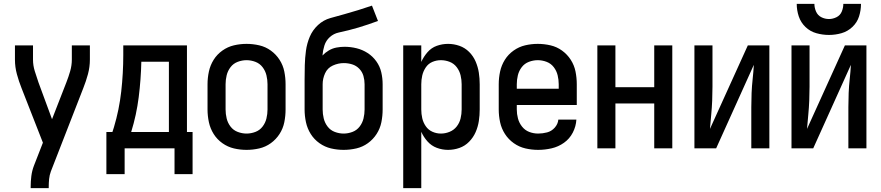

<svg xmlns="http://www.w3.org/2000/svg" viewBox="-20 -764 4540 989"><path d="M138 205H231V198Q231 178 233 158Q235 138 242 119L409 -310Q423 -345 433 -382Q443 -419 443 -457V-530H350V-457Q350 -427 341.5 -397.5Q333 -368 322 -340L248 -150L178 -340Q168 -369 159 -398Q150 -427 150 -457V-530H57V-457Q57 -419 67 -382Q77 -345 91 -310L201 -29L155 89Q145 115 141.5 142.5Q138 170 138 198Z M879 133H972V-84H943V-530H615V-481Q615 -387 604.5 -293Q594 -199 567 -109L559 -84H528V0H879ZM656 -84V-85Q683 -172 694.5 -263.5Q706 -355 708 -446H850V-84ZM528 133H622V0H528Z M1250 8Q1283 8 1315.5 0.5Q1348 -7 1375 -26.5Q1402 -46 1420 -74Q1438 -102 1444.5 -134.5Q1451 -167 1451 -200V-330Q1451 -363 1444.5 -395.5Q1438 -428 1420 -456Q1402 -484 1375 -503.5Q1348 -523 1315.5 -530.5Q1283 -538 1250 -538Q1217 -538 1185 -530.5Q1153 -523 1125.5 -503.5Q1098 -484 1080.5 -456Q1063 -428 1056 -395.5Q1049 -363 1049 -330V-200Q1049 -167 1056 -134.5Q1063 -102 1080.5 -74Q1098 -46 1125.5 -26.5Q1153 -7 1185 0.5Q1217 8 1250 8ZM1250 -76Q1227 -76 1204.5 -84.5Q1182 -93 1167.5 -112Q1153 -131 1147.5 -154Q1142 -177 1142 -200V-330Q1142 -353 1147.5 -376Q1153 -399 1167.5 -418Q1182 -437 1204.5 -445.5Q1227 -454 1250 -454Q1273 -454 1295.5 -445.5Q1318 -437 1332.5 -418Q1347 -399 1352.5 -376Q1358 -353 1358 -330V-200Q1358 -177 1352.5 -154Q1347 -131 1332.5 -112Q1318 -93 1295.5 -84.5Q1273 -76 1250 -76Z M1750 8Q1783 8 1815.5 0.5Q1848 -7 1875 -26.5Q1902 -46 1920 -74Q1938 -102 1944.5 -134.5Q1951 -167 1951 -200V-330Q1951 -361 1944 -391.5Q1937 -422 1918.5 -448Q1900 -474 1873.5 -491Q1847 -508 1816.5 -515.5Q1786 -523 1755 -523Q1734 -523 1713 -519Q1692 -515 1673.5 -504Q1655 -493 1641 -478Q1643 -504 1651 -529.5Q1659 -555 1679 -573Q1699 -591 1725 -596.5Q1751 -602 1776.5 -608.5Q1802 -615 1827.5 -622.5Q1853 -630 1877.5 -638.5Q1902 -647 1927 -656L1896 -735Q1861 -723 1825.5 -712Q1790 -701 1754 -691Q1718 -681 1682 -671Q1646 -661 1618 -635Q1590 -609 1575.5 -574.5Q1561 -540 1556 -503Q1551 -466 1550 -428.5Q1549 -391 1549 -354Q1549 -348 1549 -342Q1549 -336 1549 -330V-200Q1549 -167 1556 -134.5Q1563 -102 1580.5 -74Q1598 -46 1625.5 -26.5Q1653 -7 1685 0.5Q1717 8 1750 8ZM1750 -76Q1727 -76 1704.5 -84.5Q1682 -93 1667.5 -112Q1653 -131 1647.5 -154Q1642 -177 1642 -200V-330Q1642 -359 1654.5 -386.5Q1667 -414 1694.5 -426.5Q1722 -439 1751 -439Q1773 -439 1794 -432.5Q1815 -426 1830.5 -410Q1846 -394 1852 -373Q1858 -352 1858 -330V-200Q1858 -177 1852.5 -154Q1847 -131 1832.5 -112Q1818 -93 1795.5 -84.5Q1773 -76 1750 -76Z M2057 205H2150V-85Q2162 -58 2182 -35.5Q2202 -13 2230 -2.5Q2258 8 2288 8Q2318 8 2346.5 -2Q2375 -12 2396.5 -34Q2418 -56 2430 -83.5Q2442 -111 2446.5 -140.5Q2451 -170 2451 -200V-330Q2451 -360 2446.5 -389.5Q2442 -419 2430 -447Q2418 -475 2396.5 -496.5Q2375 -518 2346.5 -528Q2318 -538 2288 -538Q2258 -538 2230 -528Q2202 -518 2182 -495Q2162 -472 2150 -445V-530H2057ZM2251 -76Q2228 -76 2207 -85.5Q2186 -95 2173 -114Q2160 -133 2155 -155Q2150 -177 2150 -200V-330Q2150 -353 2155 -375Q2160 -397 2173 -416.5Q2186 -436 2207 -445Q2228 -454 2251 -454Q2274 -454 2296 -445.5Q2318 -437 2332.5 -418Q2347 -399 2352.5 -376Q2358 -353 2358 -330V-200Q2358 -177 2352.5 -154Q2347 -131 2332.5 -112.5Q2318 -94 2296 -85Q2274 -76 2251 -76Z M2752 8Q2787 8 2821.5 0Q2856 -8 2885 -28.5Q2914 -49 2930.5 -81Q2947 -113 2949 -148H2856Q2854 -125 2837.5 -106.5Q2821 -88 2798 -82Q2775 -76 2752 -76Q2728 -76 2706 -84.5Q2684 -93 2669 -112Q2654 -131 2648 -154Q2642 -177 2642 -200V-223H2951V-330Q2951 -363 2944.5 -395.5Q2938 -428 2920 -456Q2902 -484 2875 -503.5Q2848 -523 2815.5 -530.5Q2783 -538 2750 -538Q2717 -538 2685 -530.5Q2653 -523 2625.5 -503.5Q2598 -484 2580.5 -456Q2563 -428 2556 -395.5Q2549 -363 2549 -330V-200Q2549 -167 2556 -134.5Q2563 -102 2581 -74Q2599 -46 2626.5 -26.5Q2654 -7 2686.5 0.5Q2719 8 2752 8ZM2642 -307V-330Q2642 -353 2647.5 -376Q2653 -399 2667.5 -418Q2682 -437 2704.5 -445.5Q2727 -454 2750 -454Q2773 -454 2795.5 -445.5Q2818 -437 2832.5 -418Q2847 -399 2852.5 -376Q2858 -353 2858 -330V-307Z M3057 0H3150V-231H3350V0H3443V-530H3350V-315H3150V-530H3057Z M3557 0H3669L3863 -430Q3861 -394 3857 -357.5Q3853 -321 3851.5 -285Q3850 -249 3850 -212V0H3943V-530H3832L3637 -100Q3640 -137 3643.5 -173Q3647 -209 3648.5 -245.5Q3650 -282 3650 -318V-530H3557Z M4057 0H4169L4363 -430Q4361 -394 4357 -357.5Q4353 -321 4351.5 -285Q4350 -249 4350 -212V0H4443V-530H4332L4137 -100Q4140 -137 4143.5 -173Q4147 -209 4148.5 -245.5Q4150 -282 4150 -318V-530H4057ZM4250 -584Q4283 -584 4314.5 -593Q4346 -602 4370.5 -625Q4395 -648 4405 -679.5Q4415 -711 4415 -744H4324Q4324 -724 4316 -704.5Q4308 -685 4289 -675.5Q4270 -666 4250 -666Q4229 -666 4210.5 -675.5Q4192 -685 4183.5 -704.5Q4175 -724 4175 -744H4084Q4084 -711 4094.5 -679.5Q4105 -648 4129 -625Q4153 -602 4185 -593Q4217 -584 4250 -584Z"/></svg>

Font: Iosevka SS08 Medium
Style: Regular
Weight: 500
Monospace: yes
Designer: Belleve Invis
Foundry: Belleve Invis
Version: Version 3.4.3; ttfautohint (v1.8.3)